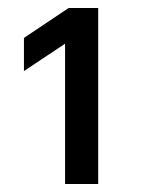

<svg xmlns="http://www.w3.org/2000/svg" viewBox="-20 -871 368 481"><path d="M226 -410H143V-813L219 -812L40 -693V-776L152 -851H226Z"/></svg>

Font: Asta Sans
Style: Bold
Weight: 700
Designer: 42dot
Version: Version 1.000